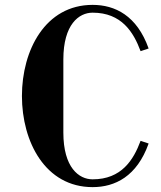

<svg xmlns="http://www.w3.org/2000/svg" viewBox="-20 -750 662 788"><path d="M70 -356C70 -168 166 18 360 18C452 18 542 -26 590 -161L557 -172C528 -94 479 -14 360 -14C304 -14 240 -62 240 -206V-506C240 -650 304 -698 360 -698C479 -698 528 -618 557 -540L590 -551C542 -686 452 -730 360 -730C166 -730 70 -544 70 -356Z"/></svg>

Font: Old Standard
Style: Bold
Weight: 700
Designer: Alexey Kryukov <alexios@thessalonica.org.ru>
Version: Version 2.0.2